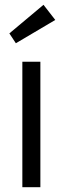

<svg xmlns="http://www.w3.org/2000/svg" viewBox="-20 -779 261 799"><path d="M73 0V-522H148V0ZM46 -599 19 -640 161 -759 210 -696Z"/></svg>

Font: Mach Light
Style: Regular
Weight: 300
Version: Version 1.002